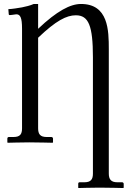

<svg xmlns="http://www.w3.org/2000/svg" viewBox="-20 -718 643 967"><path d="M91 -72C91 -43 82 -28 48 -28H25C20 -28 17 -25 17 -20V-1L19 1C19 1 91 -1 127 -1C166 -1 245 1 245 1L247 -1V-20C247 -25 243 -28 238 -28H215C182 -28 172 -43 172 -72V-528C262 -614 315 -641 362 -641C426 -641 448 -589 448 -429V156C448 185 438 200 405 200H381C376 200 374 203 374 208V227L375 229C375 229 445 227 481 227C520 227 601 229 601 229L603 227V208C603 203 599 200 595 200H571C539 200 528 185 528 156V-470C528 -565 526 -698 388 -698C335 -698 268 -664 172 -573V-698H150C130 -689 109 -685 91 -681C74 -678 38 -672 22 -672L24 -647C24 -644 26 -642 29 -642L40 -643L62 -646C82 -646 91 -630 91 -573Z"/></svg>

Font: Linux Libertine O C
Style: Regular
Weight: 400
Designer: Philipp H. Poll
Foundry: Philipp H. Poll
Version: Version 4.0.3